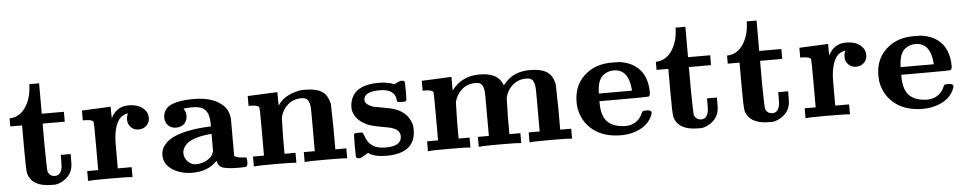

<svg xmlns="http://www.w3.org/2000/svg" viewBox="-38 -915 6030 1201"><g transform="rotate(-5 2976.5 -314.5)"><path d="M162 -635H224V-444H363V-382H224V-239Q226 -88 228 -81Q229 -79 230 -76Q244 -49 272 -49Q312 -49 319 -104Q320 -107 320 -145V-177H382V-143Q382 -109 380 -99Q374 -61 349 -36Q323 -9 285 2L272 5H247Q124 5 100 -80Q95 -100 95 -245V-382H21V-433H25Q58 -433 90 -456Q119 -477 140 -523Q159 -565 162 -621Z M820 -293Q789 -293 771 -313Q752 -332 752 -361Q752 -379 759 -394Q762 -397 762 -399Q753 -399 744 -395Q680 -376 669 -249Q668 -244 668 -149V-62H755V0H745Q731 -3 608 -3Q499 -3 485 0H476V-62H545V-210Q545 -357 543 -363Q538 -380 489 -380H476V-442H479L652 -450H657V-414L658 -378Q694 -449 768 -449Q841 -449 873 -407Q889 -388 889 -360Q889 -332 870 -313Q850 -293 820 -293Z M1369 -2Q1350 -4 1331 -8Q1312 -12 1301 -25Q1291 -36 1288 -56L1277 -46Q1224 6 1131 6Q1058 6 1005 -29Q953 -63 953 -121Q953 -157 978 -186Q1003 -216 1045 -233Q1125 -266 1253 -272H1271V-292Q1271 -349 1247 -376Q1223 -402 1169 -402Q1135 -402 1115 -399H1110Q1125 -376 1125 -354Q1125 -324 1107 -304Q1087 -284 1055 -284Q1024 -284 1006 -302Q987 -320 985 -349Q985 -406 1035 -430Q1086 -453 1176 -453Q1305 -453 1365 -391Q1387 -368 1394 -341Q1398 -328 1400 -310V-196V-77Q1413 -64 1450 -62Q1471 -62 1475 -58Q1479 -54 1479 -31Q1479 -7 1468 -2Q1464 0 1418 0Q1391 0 1369 -2ZM1107 -68Q1128 -45 1159 -45Q1189 -45 1219 -59Q1248 -73 1261 -93Q1261 -94 1262 -96Q1263 -98 1264.5 -101Q1266 -104 1267 -107L1271 -117V-226H1268Q1173 -218 1125 -188Q1085 -158 1085 -121Q1085 -90 1107 -68Z M1520 -442 1698 -450H1704V-407L1705 -365Q1743 -428 1842 -448Q1858 -450 1878 -450Q1948 -450 1984 -426Q2020 -402 2031 -346Q2032 -336 2034 -198V-62H2103V0H2094Q2080 -3 1969 -3Q1858 -3 1845 0H1836V-62H1905V-194Q1905 -332 1904 -337Q1901 -368 1890 -384Q1878 -399 1851 -399Q1799 -399 1764 -368Q1729 -337 1718 -290Q1717 -281 1715 -171V-62H1784V0H1775Q1762 -3 1651 -3Q1540 -3 1526 0H1517V-62H1586V-210Q1586 -357 1584 -363Q1579 -380 1530 -380H1517V-442Z M2449 -108Q2449 -146 2403 -162Q2389 -168 2336 -177Q2268 -189 2241 -202Q2170 -237 2158 -299Q2157 -302 2157 -315Q2157 -357 2179 -391Q2220 -453 2342 -453Q2391 -453 2439 -436L2457 -445L2476 -453H2485Q2494 -453 2498 -451Q2502 -448 2504 -440Q2505 -435 2505 -387Q2505 -339 2504 -334Q2502 -326 2498 -323Q2494 -321 2474 -321Q2456 -321 2450 -323Q2443 -327 2443 -341Q2440 -372 2414 -389Q2388 -406 2343 -406Q2242 -406 2242 -353Q2242 -326 2293 -307Q2294 -307 2349 -297Q2397 -288 2404 -286Q2506 -262 2531 -172Q2533 -158 2533 -142Q2533 6 2349 6Q2273 6 2236 -22Q2205 -4 2187 6H2177Q2168 6 2164 4Q2159 1 2158 -8Q2157 -14 2157 -73Q2157 -132 2158 -138Q2158 -147 2163 -150Q2167 -153 2187 -153Q2206 -153 2212 -151Q2216 -148 2222 -132Q2236 -87 2266 -67Q2296 -46 2349 -46Q2449 -46 2449 -108Z M2613 -442 2791 -450H2797V-365L2799 -367Q2862 -450 2973 -450Q3075 -450 3107 -393Q3118 -376 3118 -370Q3118 -369 3120 -371Q3122 -373 3128 -379Q3184 -450 3289 -450Q3359 -450 3396 -426Q3432 -403 3443 -346Q3444 -336 3446 -198V-62H3515V0H3506Q3493 -3 3382 -3Q3271 -3 3257 0H3248V-62H3317V-194Q3317 -332 3316 -337Q3313 -368 3302 -384Q3290 -399 3263 -399Q3211 -399 3176 -368Q3141 -337 3130 -290Q3129 -281 3127 -171V-62H3196V0H3187Q3173 -3 3062 -3Q2951 -3 2938 0H2929V-62H2998V-194Q2998 -332 2997 -337Q2994 -368 2983 -384Q2971 -399 2944 -399Q2892 -399 2857 -368Q2822 -337 2811 -290Q2810 -281 2808 -171V-62H2877V0H2868Q2855 -3 2744 -3Q2633 -3 2619 0H2610V-62H2679V-210Q2679 -357 2677 -363Q2672 -380 2623 -380H2610V-442Z M3803 -452Q3848 -452 3853 -451Q3936 -439 3981 -386Q4025 -333 4025 -243Q4025 -226 4015 -220Q4009 -218 3858 -218H3706V-209Q3706 -131 3737 -94Q3769 -56 3837 -50Q3841 -49 3854 -49Q3892 -49 3921 -68Q3950 -88 3962 -119Q3966 -129 3972 -133Q3978 -135 3994 -135Q4025 -135 4025 -119Q4025 -113 4024 -112Q4007 -59 3956 -28Q3897 6 3823 6Q3716 6 3648 -47Q3580 -100 3565 -190Q3563 -212 3563 -225Q3563 -342 3650 -406Q3712 -452 3803 -452ZM3914 -276Q3903 -402 3811 -402Q3784 -402 3761 -390Q3736 -376 3726 -357Q3710 -332 3707 -279V-266H3914Z M4220 -635H4282V-444H4421V-382H4282V-239Q4284 -88 4286 -81Q4287 -79 4288 -76Q4302 -49 4330 -49Q4370 -49 4377 -104Q4378 -107 4378 -145V-177H4440V-143Q4440 -109 4438 -99Q4432 -61 4407 -36Q4381 -9 4343 2L4330 5H4305Q4182 5 4158 -80Q4153 -100 4153 -245V-382H4079V-433H4083Q4116 -433 4148 -456Q4177 -477 4198 -523Q4217 -565 4220 -621Z M4667 -635H4729V-444H4868V-382H4729V-239Q4731 -88 4733 -81Q4734 -79 4735 -76Q4749 -49 4777 -49Q4817 -49 4824 -104Q4825 -107 4825 -145V-177H4887V-143Q4887 -109 4885 -99Q4879 -61 4854 -36Q4828 -9 4790 2L4777 5H4752Q4629 5 4605 -80Q4600 -100 4600 -245V-382H4526V-433H4530Q4563 -433 4595 -456Q4624 -477 4645 -523Q4664 -565 4667 -621Z M5325 -293Q5294 -293 5276 -313Q5257 -332 5257 -361Q5257 -379 5264 -394Q5267 -397 5267 -399Q5258 -399 5249 -395Q5185 -376 5174 -249Q5173 -244 5173 -149V-62H5260V0H5250Q5236 -3 5113 -3Q5004 -3 4990 0H4981V-62H5050V-210Q5050 -357 5048 -363Q5043 -380 4994 -380H4981V-442H4984L5157 -450H5162V-414L5163 -378Q5199 -449 5273 -449Q5346 -449 5378 -407Q5394 -388 5394 -360Q5394 -332 5375 -313Q5355 -293 5325 -293Z M5698 -452Q5743 -452 5748 -451Q5831 -439 5876 -386Q5920 -333 5920 -243Q5920 -226 5910 -220Q5904 -218 5753 -218H5601V-209Q5601 -131 5632 -94Q5664 -56 5732 -50Q5736 -49 5749 -49Q5787 -49 5816 -68Q5845 -88 5857 -119Q5861 -129 5867 -133Q5873 -135 5889 -135Q5920 -135 5920 -119Q5920 -113 5919 -112Q5902 -59 5851 -28Q5792 6 5718 6Q5611 6 5543 -47Q5475 -100 5460 -190Q5458 -212 5458 -225Q5458 -342 5545 -406Q5607 -452 5698 -452ZM5809 -276Q5798 -402 5706 -402Q5679 -402 5656 -390Q5631 -376 5621 -357Q5605 -332 5602 -279V-266H5809Z"/></g></svg>

Font: KaTeX_Main
Style: Bold
Weight: 700
Version: Version